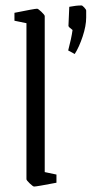

<svg xmlns="http://www.w3.org/2000/svg" viewBox="-20 -675 336 704"><path d="M77 -18V-590L33 -599V-628Q107 -643 116 -643Q120 -643 132 -631.5Q144 -620 144 -616V-44L187 -35V-5Q114 9 105 9Q101 9 89 -2.5Q77 -14 77 -18ZM230 -490Q242 -535 246 -565Q231 -576 231 -580L234 -650Q259 -655 279 -655Q282 -655 289 -647.5Q296 -640 296 -636V-611Q296 -580 283 -541Q270 -502 254 -477Z"/></svg>

Font: Grenze Light
Style: Regular
Weight: 300
Designer: Renata Polastri
Foundry: Omnibus-Type
Version: Version 1.002; ttfautohint (v1.8)